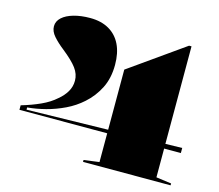

<svg xmlns="http://www.w3.org/2000/svg" viewBox="-102 -856 1128 987"><g transform="rotate(15 461.5 -362.0)"><path d="M32 -174V-198Q87 -214 133 -235Q179 -256 210 -284Q237 -306 253 -333Q269 -360 269 -392Q269 -427 246 -458Q223 -489 169 -532Q137 -557 114.5 -582.5Q92 -608 92 -635Q92 -662 114 -682Q136 -702 174.5 -713Q213 -724 262 -724Q321 -724 362.5 -700Q404 -676 425.5 -631.5Q447 -587 447 -524Q447 -453 420 -399.5Q393 -346 349 -307Q310 -272 262 -249Q214 -226 164 -213Q114 -200 67 -196V-184L499 -193V-513L789 -718H802V-199L891 -201V-174H802V-21L883 -10V0H417V-10L499 -21V-174Z"/></g></svg>

Font: Kalnia SemiExpanded SemiBold
Style: Regular
Weight: 600
Width: 6
Designer: Frida Medrano
Foundry: Frida Medrano
Version: Version 1.105